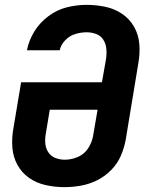

<svg xmlns="http://www.w3.org/2000/svg" viewBox="-20 -763 616 791"><path d="M245 8Q278 8 312.5 2Q347 -4 379.5 -20Q412 -36 438 -62.5Q464 -89 478 -121.5Q492 -154 498 -188L550 -503Q557 -542 554 -581Q551 -620 532.5 -652.5Q514 -685 483 -706Q452 -727 414 -735Q376 -743 337 -743Q297 -743 256 -733Q215 -723 179.5 -696.5Q144 -670 121.5 -633.5Q99 -597 91 -556H226Q231 -579 249 -597.5Q267 -616 290.5 -623Q314 -630 337 -630Q357 -630 376 -623Q395 -616 405.5 -599.5Q416 -583 418 -562.5Q420 -542 417 -521L400 -424H67L35 -233Q28 -193 31 -154.5Q34 -116 52 -83.5Q70 -51 100 -30Q130 -9 168 -0.5Q206 8 245 8ZM247 -105Q226 -105 207.5 -112.5Q189 -120 178.5 -136.5Q168 -153 166.5 -173.5Q165 -194 169 -214L185 -311H382L364 -206Q360 -179 344 -153.5Q328 -128 301 -116.5Q274 -105 247 -105Z"/></svg>

Font: Iosevka Sparkle XBdObl
Style: Regular
Weight: 800
Italic angle: -9°
Designer: Belleve Invis
Foundry: Belleve Invis
Version: Version 4.5.0; ttfautohint (v1.8.3)